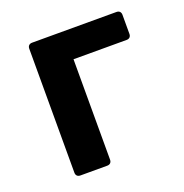

<svg xmlns="http://www.w3.org/2000/svg" viewBox="-93 -553 611 637"><g transform="rotate(-20 212.5 -234.5)"><path d="M70.3 -453.1V-15.6C70.3 -5.9 76.2 0 85.9 0H180.7C190.4 0 196.3 -5.9 196.3 -15.6V-370.1H383.8C393.6 -370.1 399.4 -376 399.4 -385.7V-453.1C399.4 -462.9 393.6 -468.8 383.8 -468.8H85.9C76.2 -468.8 70.3 -462.9 70.3 -453.1Z"/></g></svg>

Font: Ed Sans Neue SemiBold
Style: Regular
Weight: 600
Designer: Stephen Hutchings
Version: Version 1.004;PS 001.004;hotconv 1.0.88;makeotf.lib2.5.64775